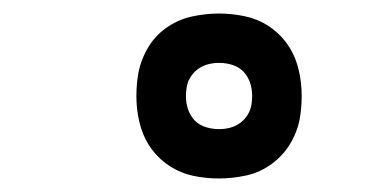

<svg xmlns="http://www.w3.org/2000/svg" viewBox="-20 -808 540 284"><path d="M304 -544Q284 -544 265.5 -548Q247 -552 231.5 -562Q216 -572 205 -586.5Q194 -601 188.5 -619Q183 -637 182 -656.5Q181 -676 184 -696Q187 -716 197.5 -735Q208 -754 225.5 -766.5Q243 -779 263.5 -783.5Q284 -788 304 -788Q323 -788 342 -784Q361 -780 376.5 -770Q392 -760 403 -745.5Q414 -731 419.5 -713Q425 -695 426 -675.5Q427 -656 424 -636Q421 -616 410.5 -597.5Q400 -579 382.5 -566Q365 -553 344.5 -548.5Q324 -544 304 -544ZM304 -617Q312 -617 320 -619Q328 -621 335 -626Q342 -631 346.5 -638.5Q351 -646 352 -654Q354 -666 352 -677.5Q350 -689 343.5 -698Q337 -707 326.5 -711Q316 -715 304 -715Q296 -715 288 -713Q280 -711 273 -706Q266 -701 261.5 -693.5Q257 -686 256 -678Q254 -666 256 -654.5Q258 -643 264.5 -634Q271 -625 281.5 -621Q292 -617 304 -617Z"/></svg>

Font: Iosevka Curly Medium Oblique
Style: Regular
Weight: 500
Italic angle: -9°
Monospace: yes
Designer: Belleve Invis
Foundry: Belleve Invis
Version: Version 11.1.0; ttfautohint (v1.8.3)